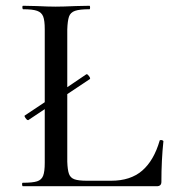

<svg xmlns="http://www.w3.org/2000/svg" viewBox="-20 -645 595 665"><path d="M538 -160Q541 -160 543.5 -158.5Q546 -157 546 -156Q539 -90 539 -15Q539 0 523 0H59Q57 0 56.5 -6Q56 -12 59 -12Q93 -12 108.5 -17Q124 -22 129.5 -36.5Q135 -51 135 -81V-267L78 -229H77Q73 -229 68 -236.5Q63 -244 66 -245L135 -291V-544Q135 -574 129.5 -588Q124 -602 108.5 -607.5Q93 -613 60 -613Q58 -613 57.5 -619Q57 -625 60 -625L107 -624Q147 -622 173 -622Q198 -622 242 -624L290 -625Q292 -625 292 -619Q292 -613 290 -613Q256 -613 240 -607.5Q224 -602 219 -587.5Q214 -573 213 -543V-343L278 -387L280 -388Q284 -388 289 -380.5Q294 -373 291 -371L213 -319V-85Q214 -56 219 -42.5Q224 -29 238 -24Q252 -19 281 -19H365Q432 -19 472.5 -54Q513 -89 533 -158Q533 -160 538 -160Z"/></svg>

Font: Cormorant Upright Medium
Style: Regular
Weight: 500
Designer: Christian Thalmann (Catharsis Fonts)
Foundry: Catharsis Fonts
Version: Version 3.302